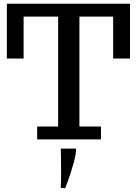

<svg xmlns="http://www.w3.org/2000/svg" viewBox="-20 -755 741 1040"><path d="M17.1 0ZM392.1 49.8Q393.6 73.2 378.9 127.2Q364.3 181.2 348.6 223.1L333 265.1L309.1 262.2Q311 224.1 311 170.9Q311 117.7 310.1 83.5L309.1 49.8ZM526.9 -69.8V0H181.2V-69.8H294.9V-665H107.9V-438H17.1V-734.9H684.1V-438H592.8V-665H410.2V-69.8Z"/></svg>

Font: Trocchi
Style: Regular
Weight: 400
Designer: vernon adams
Version: Version 1.0; ttfautohint (v0.8) -l 6 -r 50 -G 100